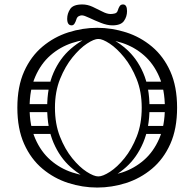

<svg xmlns="http://www.w3.org/2000/svg" viewBox="-20 -835 874 863"><path d="M721 -351Q721 -432 695.5 -490.5Q670 -549 627 -586.5Q584 -624 529.5 -642Q475 -660 417 -660Q359 -660 304.5 -642Q250 -624 207 -586.5Q164 -549 138.5 -490.5Q113 -432 113 -351Q113 -270 138.5 -211.5Q164 -153 207 -115.5Q250 -78 304.5 -60Q359 -42 417 -42Q475 -42 529.5 -60Q584 -78 627 -115.5Q670 -153 695.5 -211.5Q721 -270 721 -351ZM58 -351Q58 -446 88.5 -514Q119 -582 171 -625.5Q223 -669 287 -689.5Q351 -710 417 -710Q483 -710 547 -689.5Q611 -669 663 -625.5Q715 -582 745.5 -514Q776 -446 776 -351Q776 -256 745.5 -188Q715 -120 663 -76.5Q611 -33 547 -12.5Q483 8 417 8Q351 8 287 -12.5Q223 -33 171 -76.5Q119 -120 88.5 -188Q58 -256 58 -351ZM222 -252Q222 -243 217 -238Q212 -233 205 -233H110Q94 -233 94 -252Q94 -269 111 -269H205Q222 -269 222 -252ZM220 -451Q220 -442 215 -437Q210 -432 203 -432H108Q92 -432 92 -451Q92 -468 109 -468H203Q220 -468 220 -451ZM214 -350Q214 -341 209 -336Q204 -331 197 -331H102Q86 -331 86 -350Q86 -367 103 -367H197Q214 -367 214 -350ZM613 -252Q613 -269 630 -269H724Q741 -269 741 -252Q741 -233 725 -233H630Q623 -233 618 -238Q613 -243 613 -252ZM615 -451Q615 -468 632 -468H726Q743 -468 743 -451Q743 -432 727 -432H632Q625 -432 620 -437Q615 -442 615 -451ZM621 -350Q621 -367 638 -367H732Q749 -367 749 -350Q749 -331 733 -331H638Q631 -331 626 -336Q621 -341 621 -350ZM439 -18 422 -42Q442 -42 474.5 -63Q507 -84 539.5 -124Q572 -164 594.5 -221Q617 -278 617 -351Q617 -423 594 -480Q571 -537 538 -577.5Q505 -618 473 -639Q441 -660 422 -660L438 -680Q498 -658 546.5 -615.5Q595 -573 623.5 -508Q652 -443 652 -351Q652 -260 623.5 -193.5Q595 -127 547 -84Q499 -41 439 -18ZM405 -18Q346 -41 297.5 -84Q249 -127 220.5 -193.5Q192 -260 192 -351Q192 -443 220.5 -508Q249 -573 298 -615.5Q347 -658 406 -680L422 -660Q403 -660 371 -639Q339 -618 306 -577.5Q273 -537 250 -480Q227 -423 227 -351Q227 -278 249.5 -221Q272 -164 304.5 -124Q337 -84 369.5 -63Q402 -42 422 -42ZM302 -721Q282 -721 282 -751Q282 -774 295.5 -794.5Q309 -815 350 -815Q373 -815 396 -804.5Q419 -794 440 -783Q461 -772 477 -772Q486 -772 496 -774.5Q506 -777 509 -787Q513 -800 518 -807.5Q523 -815 533 -815Q551 -815 551 -785Q551 -760 537 -740.5Q523 -721 485 -721Q462 -721 434 -732Q406 -743 382 -754.5Q358 -766 348 -766Q341 -766 333.5 -762Q326 -758 323 -747Q320 -737 315 -729Q310 -721 302 -721Z"/></svg>

Font: Nsibidi Libre Uzo
Style: Regular
Weight: 400
Designer: Oluwaseun Badejo
Version: Version 1.021